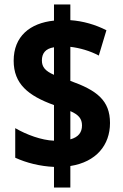

<svg xmlns="http://www.w3.org/2000/svg" viewBox="-20 -779 550 857"><path d="M221 -34V58H294V-38C409 -56 471 -131 471 -230C471 -331 412 -376 294 -418V-570C336 -565 382 -552 421 -531L455 -644C406 -669 351 -685 294 -689V-759H221V-687C114 -676 41 -617 41 -508C41 -405 105 -352 221 -310V-151C165 -153 98 -178 48 -207V-75C98 -52 158 -37 221 -34ZM221 -568V-445C182 -462 167 -480 167 -509C167 -540 182 -562 221 -568ZM294 -157V-283C331 -267 346 -249 346 -219C346 -189 331 -167 294 -157Z"/></svg>

Font: Noto Sans Georgian Condensed ExtraBold
Style: Regular
Weight: 800
Width: 3
Designer: Monotype Design Team, Akaki Razmadze
Foundry: Google LLC
Version: Version 2.005